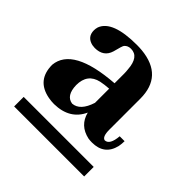

<svg xmlns="http://www.w3.org/2000/svg" viewBox="-108 -669 515 515"><g transform="rotate(45 149.5 -411.0)"><path d="M279.3 -236.3V-272.5H13.7V-236.3ZM289.1 -379.9H270.5Q267.6 -344.7 250 -343.8Q238.3 -345.7 238.3 -373V-490.2Q238.3 -576.2 149.4 -585Q139.6 -585.9 129.9 -585.9Q38.1 -585.9 22.5 -544.9Q20.5 -538.1 20.5 -532.2Q20.5 -506.8 45.9 -501Q51.8 -500 55.7 -500Q88.9 -500 97.7 -529.3Q104.5 -556.6 107.4 -559.6Q114.3 -567.4 126 -567.4Q156.2 -567.4 159.2 -522.5Q160.2 -514.6 160.2 -506.8V-470.7Q13.7 -460 6.8 -387.7Q6.8 -329.1 63.5 -318.4Q74.2 -316.4 85 -316.4Q143.6 -317.4 165 -364.3Q174.8 -325.2 215.8 -316.4Q222.7 -315.4 229.5 -315.4Q276.4 -315.4 287.1 -359.4Q289.1 -370.1 289.1 -379.9ZM118.2 -351.6Q91.8 -355.5 90.8 -394.5Q90.8 -437.5 129.9 -446.3Q143.6 -449.2 160.2 -450.2V-396.5Q146.5 -353.5 118.2 -351.6Z"/></g></svg>

Font: Abhaya Libre ExtraBold
Style: Regular
Weight: 800
Designer: Pushpananda Ekanayake, Sol Matas, Pathum Egodawatta
Foundry: Mooniak
Version: Version 1.050 ; ttfautohint (v1.6)